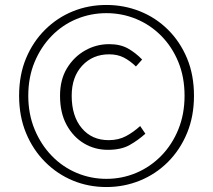

<svg xmlns="http://www.w3.org/2000/svg" viewBox="-20 -741 859 774"><path d="M409 13Q337 13 274 -13Q211 -39 162 -88Q113 -137 85 -204.5Q57 -272 57 -355Q57 -439 85 -506Q113 -573 162 -621.5Q211 -670 274 -695.5Q337 -721 409 -721Q480 -721 544 -695.5Q608 -670 657 -621.5Q706 -573 734 -506Q762 -439 762 -355Q762 -272 734 -204.5Q706 -137 657 -88Q608 -39 544 -13Q480 13 409 13ZM409 -20Q472 -20 529 -44Q586 -68 630 -113Q674 -158 699 -219.5Q724 -281 724 -355Q724 -430 699 -491Q674 -552 630 -596.5Q586 -641 529 -664.5Q472 -688 409 -688Q346 -688 289 -664.5Q232 -641 188.5 -596.5Q145 -552 119.5 -491Q94 -430 94 -355Q94 -281 119.5 -219.5Q145 -158 188.5 -113Q232 -68 289 -44Q346 -20 409 -20ZM415 -137Q362 -137 318.5 -163Q275 -189 248.5 -237.5Q222 -286 222 -355Q222 -420 250 -466Q278 -512 323 -537.5Q368 -563 420 -563Q465 -563 496 -545.5Q527 -528 553 -501L528 -473Q503 -497 478 -509.5Q453 -522 420 -522Q354 -522 311.5 -476.5Q269 -431 269 -355Q269 -273 309.5 -224.5Q350 -176 418 -176Q458 -176 488.5 -192.5Q519 -209 545 -233L566 -202Q536 -175 502 -156Q468 -137 415 -137Z"/></svg>

Font: Noto Sans HK Thin ExtraLight
Style: Regular
Weight: 250
Version: Version 2.004-H2;hotconv 1.0.118;makeotfexe 2.5.65603